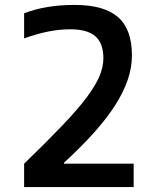

<svg xmlns="http://www.w3.org/2000/svg" viewBox="-20 -760 640 780"><path d="M78 -95Q172 -186 234.5 -251.5Q297 -317 333 -365.5Q369 -414 384.5 -451.5Q400 -489 400 -523Q400 -584 367.5 -612.5Q335 -641 266 -641Q222 -641 176.5 -632Q131 -623 78 -604V-706Q165 -740 283 -740Q403 -740 459.5 -690.5Q516 -641 516 -535Q516 -487 499.5 -437.5Q483 -388 449.5 -335Q416 -282 364 -223.5Q312 -165 240 -99V-95H523V0H78Z"/></svg>

Font: M PLUS Code Latin Expanded Medium
Style: Regular
Weight: 500
Width: 7
Designer: Coji Morishita
Foundry: UNDERFOREST DESIGN
Version: Version 1.002; ttfautohint (v1.8.3)